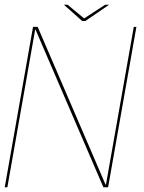

<svg xmlns="http://www.w3.org/2000/svg" viewBox="-29 -788 606 808"><path d="M-9 0H2L119 -663.5H120.5L406 0H426L545 -675H534L417 -11.5H415L129.5 -675H110ZM317 -699.5H330L430 -768H413.5L325 -710.5L255.5 -768H240Z"/></svg>

Font: Anybody Thin Thin
Style: Italic
Weight: 250
Italic angle: -10°
Version: Version 1.113;gftools[0.9.25]